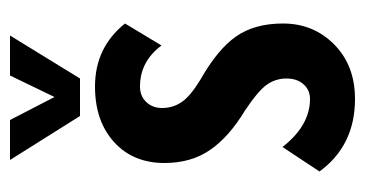

<svg xmlns="http://www.w3.org/2000/svg" viewBox="-193 -527 730 384"><g transform="rotate(-90 172.0 -335.0)"><path d="M191 -510Q269 -510 317 -450L273 -377Q241 -420 191 -420Q172 -420 160 -407.5Q148 -395 148 -376Q148 -354 160 -336.5Q172 -319 205 -299Q265 -265 291 -228Q317 -191 317 -134Q317 -73 275 -31.5Q233 10 166 10Q73 10 21 -61L70 -135Q113 -80 166 -80Q184 -80 195.5 -93Q207 -106 207 -127Q207 -149 194.5 -166.5Q182 -184 143 -210Q90 -242 64 -280Q38 -318 38 -371Q38 -434 80 -472Q122 -510 191 -510ZM207 -540H132L44 -680H124L170 -591L213 -680H293Z"/></g></svg>

Font: Gully ECD Medium
Style: Regular
Weight: 500
Width: 2
Designer: jaikishan Patel
Foundry: MagicType
Version: Version 1.000;Glyphs 3.2 (3242)